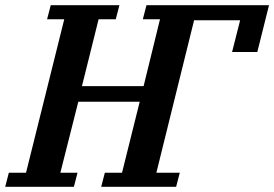

<svg xmlns="http://www.w3.org/2000/svg" viewBox="-50 -718 1054 738"><path d="M-16 -54H50L197 -644H131L145 -698H409L395 -644H329L265 -387H502L565 -644H499L513 -698H984L939 -518H842L873 -640H696L551 -54H641L627 0H339L353 -54H419L487 -327H251L182 -54H248L234 0H-30Z"/></svg>

Font: IBM Plex Serif SmBld
Style: Italic
Weight: 600
Italic angle: -14°
Designer: Mike Abbink, Paul van der Laan, Pieter van Rosmalen
Foundry: Bold Monday
Version: Version 3.001